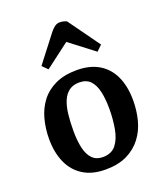

<svg xmlns="http://www.w3.org/2000/svg" viewBox="-146 -889 862 1003"><g transform="rotate(-20 285.0 -387.5)"><path d="M268 15Q194 15 144 -16.5Q94 -48 69 -104.5Q44 -161 44 -236Q44 -293 58 -345.5Q72 -398 102.5 -438Q133 -478 182.5 -501.5Q232 -525 302 -525Q375 -525 425 -495Q475 -465 500.5 -409Q526 -353 526 -276Q526 -219 512.5 -167Q499 -115 468 -74Q437 -33 388 -9Q339 15 268 15ZM276 -51Q325 -51 350 -82.5Q375 -114 384.5 -166Q394 -218 394 -277Q394 -331 385 -372Q376 -413 354 -436.5Q332 -460 292 -460Q259 -460 236.5 -444Q214 -428 201 -398Q188 -368 183 -326Q178 -284 178 -232Q178 -177 187.5 -136Q197 -95 219 -73Q241 -51 276 -51ZM468 -607 438 -578 302 -682 166 -579 137 -608 252 -757Q266 -774 278 -782Q290 -790 303 -790Q314 -790 323 -788Q332 -786 342 -782Z"/></g></svg>

Font: Literata 18pt SemiBold
Style: Italic
Weight: 600
Italic angle: -2°
Designer: Latin by Veronika Burian and Jose Scaglione. Greek by Irene Vlachou. Cyrillic by Vera Evstafieva
Foundry: TypeTogether
Version: Version 3.103;gftools[0.9.29]